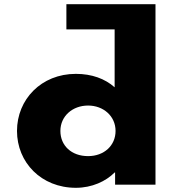

<svg xmlns="http://www.w3.org/2000/svg" viewBox="-20 -880 822 915"><path d="M61 -256C61 -106 176.5 15 341.5 15C418.5 15 484.5 -16 526.3 -58H528.5V0H721V-740V-860H526.3H296.4V-740H526.3V-464C480.1 -505 417.4 -528 341.5 -528C176.5 -528 61 -406 61 -256ZM267.8 -256C267.8 -327 326.1 -377 399.8 -377C472.4 -377 530.7 -327 530.7 -256C530.7 -186 475.7 -136 399.8 -136C320.6 -136 267.8 -186 267.8 -256Z"/></svg>

Font: Hussar
Style: BdWide
Weight: 700
Foundry: Cannot Into Space Fonts
Version: Version 2.00